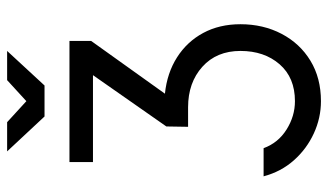

<svg xmlns="http://www.w3.org/2000/svg" viewBox="-211 -504 921 539"><g transform="rotate(-90 249.5 -234.5)"><path d="M163 -167 164 -228 308 -434H64V-500H404V-439L256 -232Q314 -226 358 -198Q402 -170 426.5 -124.5Q451 -79 451 -20Q451 44 424 95.5Q397 147 348.5 176.5Q300 206 235 206Q188 206 144.5 186Q101 166 69 130Q37 94 24 45H103Q118 86 155.5 109.5Q193 133 235 133Q301 133 338.5 90Q376 47 376 -20Q376 -87 331.5 -127Q287 -167 218 -167ZM192 -570 94 -675H176L235 -621L294 -675H376L279 -570Z"/></g></svg>

Font: Questrial
Style: Regular
Weight: 400
Designer: Joe Prince, Laura Meseguer
Foundry: Joe Prince, Laura Meseguer
Version: Version 2.000; ttfautohint (v1.8.3)